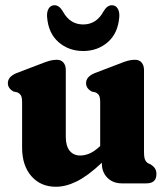

<svg xmlns="http://www.w3.org/2000/svg" viewBox="-20 -701 638 734"><path d="M64.5 -136.5V-309.5Q64.5 -329 59.8 -336.5Q55 -344 46 -348L32 -351Q10 -363 10 -383Q10 -408.5 44.5 -422L133.5 -456Q156 -465 169.8 -468.8Q183.5 -472.5 197 -472.5Q213.5 -472.5 222.5 -461.8Q231.5 -451 231.5 -434V-178Q231.5 -143 246.2 -124.8Q261 -106.5 286.5 -106.5Q304 -106.5 322.2 -114.2Q340.5 -122 360 -140L363 -143V-309.5Q363 -329 358.5 -336.5Q354 -344 344.5 -348L331 -351Q309 -363 309 -383Q309 -408.5 343.5 -422L432.5 -456Q454.5 -465 468.5 -468.8Q482.5 -472.5 496 -472.5Q512.5 -472.5 521.5 -461.8Q530.5 -451 530.5 -434V-121.5Q530.5 -99.5 534.5 -90.5Q538.5 -81.5 546 -77L556 -72.5Q567 -65.5 572.5 -57Q578 -48.5 578 -35.5Q578 0 539.5 0H446Q412 0 390.8 -21.2Q369.5 -42.5 369.5 -75.5V-79Q316.5 -29 274.2 -8Q232 13 194 13Q135.5 13 100 -27.5Q64.5 -68 64.5 -136.5ZM298 -607.5Q348.5 -607.5 375.5 -657Q389.5 -681 407.5 -681Q422 -681 429.8 -668.5Q437.5 -656 436 -636Q431 -573.5 392 -539.8Q353 -506 298 -506Q243 -506 204 -539.8Q165 -573.5 160 -636Q158.5 -656 166.2 -668.5Q174 -681 188.5 -681Q206.5 -681 220.5 -657Q247.5 -607.5 298 -607.5Z"/></svg>

Font: Fraunces 72pt S100
Style: Bold
Weight: 700
Version: Version 1.000; ttfautohint (v1.8.3)